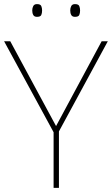

<svg xmlns="http://www.w3.org/2000/svg" viewBox="-20 -915 545 935"><path d="M253 -301 475 -714H505L267 -275V0H241V-271L0 -714H30ZM137 -864Q137 -876 142 -885.5Q147 -895 160 -895Q177 -895 181 -885.5Q185 -876 185 -864Q185 -851 181 -842Q177 -833 160 -833Q147 -833 142 -842Q137 -851 137 -864ZM322 -864Q322 -876 327 -885.5Q332 -895 345 -895Q362 -895 366 -885.5Q370 -876 370 -864Q370 -851 366 -842Q362 -833 345 -833Q332 -833 327 -842Q322 -851 322 -864Z"/></svg>

Font: Noto Sans Thai Thin
Style: Regular
Weight: 250
Designer: Monotype Design Team
Foundry: Monotype Imaging Inc.
Version: Version 2.001